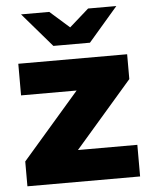

<svg xmlns="http://www.w3.org/2000/svg" viewBox="-54 -802 662 847"><g transform="rotate(-5 277.5 -379.0)"><path d="M269 -140 522 -432V-542H40V-402H286L33 -110V0H532V-140ZM493 -758H368L282 -682L196 -758H71L201 -607H363Z"/></g></svg>

Font: Montserrat-Alt1 ExtBd
Style: Regular
Weight: 800
Designer: Differentunic
Foundry: Differentunic
Version: Version 7.222